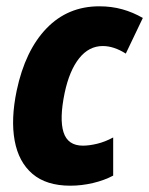

<svg xmlns="http://www.w3.org/2000/svg" viewBox="-20 -579 473 609"><path d="M203 10Q127 10 83 -27.5Q39 -65 26.5 -133Q14 -201 33 -292Q60 -419 127.5 -489Q195 -559 295 -559Q334 -559 368 -549.5Q402 -540 433 -522L379 -409Q341 -433 306 -433Q262 -433 231 -394Q200 -355 185 -284Q168 -202 181.5 -159.5Q195 -117 243 -117Q263 -117 288 -123Q313 -129 339 -143V-22Q311 -7 275 1.5Q239 10 203 10Z"/></svg>

Font: Noto Sans Condensed ExtraBold
Style: Italic
Weight: 800
Width: 3
Italic angle: -12°
Designer: Monotype Design Team
Foundry: Monotype Imaging Inc.
Version: Version 2.013; ttfautohint (v1.8.4.7-5d5b)